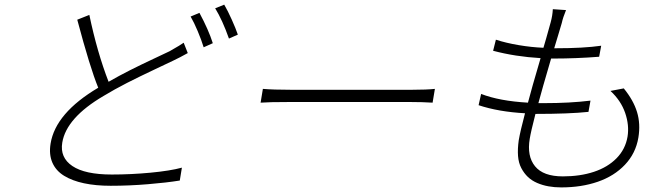

<svg xmlns="http://www.w3.org/2000/svg" viewBox="-20 -784 2908 836"><path d="M779.8 -598 797.6 -552.9Q761.4 -532.7 734 -519.9Q721.6 -513.8 654.5 -482.2Q587.4 -450.6 532.8 -422.8Q478.3 -394.9 430.8 -366.1Q268.8 -271 251.1 -163Q240.4 -98 295.1 -61.1Q349.8 -24.1 467 -24.1Q550.4 -24.1 635.5 -32.1Q720.5 -40.1 772 -54L762.8 2.1Q705.3 11.4 623.9 18.1Q542.6 24.9 462 24.9Q396.7 24.9 345.7 14Q294.7 3.2 259.1 -18.6Q223.4 -40.5 207.9 -76.2Q192.5 -111.9 200.3 -159.1Q221.9 -291.9 407.7 -402Q371.8 -489.7 316.4 -698.2L369 -719.1Q403.1 -556.1 452.8 -427.9Q497.2 -453.5 545.6 -478Q594.1 -502.5 651.5 -529.3Q708.8 -556.1 718.8 -561.1Q769.2 -589.8 779.8 -598ZM810 -712 848.4 -728Q888.1 -654.1 906.6 -595.9L866.8 -578.1Q856.9 -610.1 840.9 -648.3Q824.9 -686.4 810 -712ZM916.9 -747.9 956.3 -763.8Q971.6 -737.6 989 -698.9Q1006.4 -660.2 1015.6 -633.2L976.9 -616.1Q948.2 -697.1 916.9 -747.9Z M1114.7 -337 1124.6 -397Q1169.7 -393.1 1246.1 -393.1H1774.9Q1838.4 -393.1 1873.6 -397L1863.6 -337Q1819.2 -339.8 1767.4 -339.8H1237.2Q1149.9 -339.8 1114.7 -337Z M2638.1 -388.1 2696 -399.1Q2737.9 -348 2753.7 -296.3Q2769.5 -244.7 2759.6 -185Q2748.2 -116.5 2701.3 -66.9Q2654.5 -17.4 2583.1 7.3Q2511.7 32 2423.7 32Q2394.2 32 2368.3 27.3Q2342.3 22.7 2318.9 12.6Q2295.5 2.5 2278.6 -13.5Q2261.7 -29.5 2249.8 -52.2Q2237.9 -74.9 2235.6 -104.9Q2233.3 -134.9 2238.6 -172.9Q2245.4 -213.1 2266 -290.8Q2150.2 -297.2 2063.9 -326L2074.9 -375Q2154.5 -344.1 2278.8 -337Q2293.3 -393.5 2333.8 -530.9Q2223.7 -537.3 2127.1 -562.9L2139.2 -611.2Q2182.9 -596.9 2238.6 -587.5Q2294.4 -578.1 2346.2 -576Q2353.7 -599.8 2377.8 -687.1Q2385.7 -715.9 2387.1 -744L2444.6 -740.1Q2431.1 -707.4 2426.1 -683.9Q2422.9 -673.7 2411.8 -635.8Q2400.6 -598 2393.1 -573.9H2398.8Q2521.3 -573.9 2597.7 -584.9L2588.8 -536.9Q2488.3 -529.1 2391.3 -529.1H2379.6Q2338.4 -388.8 2324.2 -334.9H2347.3Q2462.7 -334.9 2551.1 -345.9L2542.3 -296.9Q2458.1 -288 2311.4 -288Q2291.5 -210.6 2286.6 -180Q2273.8 -104 2309.7 -60Q2345.5 -16 2430.8 -16Q2506 -16 2566.1 -35.9Q2626.1 -55.8 2664.6 -95Q2703.1 -134.2 2712.4 -188.9Q2720.5 -238.6 2702.1 -292.3Q2683.6 -345.9 2638.1 -388.1Z"/></svg>

Font: Karasuma Gothic
Style: Light Italic
Weight: 300
Italic angle: 9.39998°
Designer: Rasmus Andersson / Ryoko Nishizuka
Foundry: rsms
Version: Version 1.00